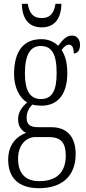

<svg xmlns="http://www.w3.org/2000/svg" viewBox="-20 -750 452 1010"><path d="M199 -606C270 -606 302 -656 303 -730H272C263 -674 239 -655 199 -655C159 -655 135 -675 126 -730H95C96 -656 128 -606 199 -606ZM185 240C313 240 378 170 378 60C378 -18 343 -81 249 -81H178C141 -81 120 -94 120 -130C120 -163 135 -184 150 -200C161 -196 184 -194 198 -194C289 -194 334 -261 334 -364C334 -427 321 -460 304 -487C319 -507 330 -515 343 -515C360 -515 368 -498 368 -469C390 -469 401 -488 401 -514C401 -540 387 -563 358 -563C324 -563 302 -529 286 -509C266 -529 236 -544 198 -544C104 -544 54 -482 54 -359C54 -292 82 -235 123 -211C98 -190 75 -161 75 -123C75 -82 96 -62 117 -51C72 -35 23 7 23 90C23 182 74 240 185 240ZM195 -229C137 -229 111 -275 111 -364C111 -463 140 -508 194 -508C252 -508 278 -467 278 -365C278 -273 254 -229 195 -229ZM186 203C104 203 75 151 75 86C75 11 118 -29 167 -29H237C301 -29 326 2 326 68C326 144 290 203 186 203Z"/></svg>

Font: Noto Serif Tamil ExtraCondensed Light
Style: Italic
Weight: 300
Width: 2
Italic angle: -12°
Designer: Indian Type Foundry, Tom Grace, and the Monotype Design Team
Foundry: Monotype Imaging Inc.
Version: Version 2.003